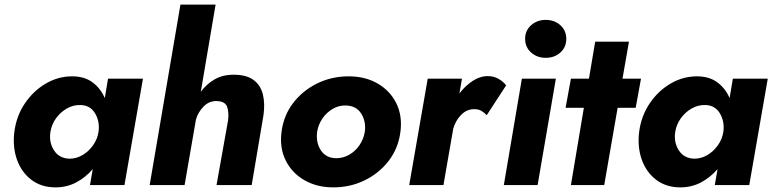

<svg xmlns="http://www.w3.org/2000/svg" viewBox="-20 -800 3339 830"><path d="M42 -230Q34 -164 53.5 -109.5Q73 -55 116 -22.5Q159 10 220 10Q269 10 309.5 -11.5Q350 -33 381 -69L369 0H518L598 -460H447L433 -376Q415 -418 380 -444Q345 -470 292 -470Q231 -470 177.5 -438.5Q124 -407 87.5 -353Q51 -299 42 -230ZM198 -230Q203 -262 222 -288.5Q241 -315 269 -331Q297 -347 328 -346Q370 -345 391 -310Q412 -275 406 -230Q401 -198 382 -171.5Q363 -145 336.5 -129.5Q310 -114 281 -114Q236 -115 213.5 -150Q191 -185 198 -230Z M966 -280 916 0H1068L1119 -302Q1126 -352 1116.5 -391.5Q1107 -431 1076.5 -454Q1046 -477 990 -477Q942 -477 907 -456.5Q872 -436 848 -403L912 -780H760L627 0H778L827 -283Q836 -315 860.5 -340Q885 -365 920 -363Q955 -361 962.5 -336.5Q970 -312 966 -280Z M1197 -230Q1188 -161 1215 -106.5Q1242 -52 1296 -21Q1350 10 1421 10Q1494 10 1556.5 -20.5Q1619 -51 1660.5 -105Q1702 -159 1711 -230Q1720 -300 1693 -354Q1666 -408 1612.5 -439Q1559 -470 1487 -470Q1414 -470 1351.5 -439.5Q1289 -409 1247.5 -355Q1206 -301 1197 -230ZM1351 -230Q1356 -262 1374 -288Q1392 -314 1418.5 -329.5Q1445 -345 1475 -344Q1520 -343 1541.5 -309Q1563 -275 1557 -230Q1552 -199 1534 -172.5Q1516 -146 1489.5 -131Q1463 -116 1433 -116Q1388 -117 1366.5 -151Q1345 -185 1351 -230Z M2084 -302 2168 -431Q2155 -448 2134.5 -459.5Q2114 -471 2089 -471Q2055 -471 2023 -450Q1991 -429 1966 -396L1977 -460H1829L1749 0H1897L1939 -242Q1948 -277 1973 -303Q1998 -329 2032 -328Q2049 -328 2061.5 -320.5Q2074 -313 2084 -302Z M2339 -550Q2377 -550 2402.5 -573Q2428 -596 2428 -632Q2428 -668 2402.5 -691Q2377 -714 2339 -714Q2302 -714 2276 -691Q2250 -668 2250 -632Q2250 -596 2276 -573Q2302 -550 2339 -550ZM2236 -460 2158 0H2304L2383 -460Z M2553 -620 2526 -460H2448L2425 -334H2504L2448 0H2592L2650 -334H2728L2751 -460H2671L2699 -620Z M2743 -230Q2735 -164 2754.5 -109.5Q2774 -55 2817 -22.5Q2860 10 2921 10Q2970 10 3010.5 -11.5Q3051 -33 3082 -69L3070 0H3219L3299 -460H3148L3134 -376Q3116 -418 3081 -444Q3046 -470 2993 -470Q2932 -470 2878.5 -438.5Q2825 -407 2788.5 -353Q2752 -299 2743 -230ZM2899 -230Q2904 -262 2923 -288.5Q2942 -315 2970 -331Q2998 -347 3029 -346Q3071 -345 3092 -310Q3113 -275 3107 -230Q3102 -198 3083 -171.5Q3064 -145 3037.5 -129.5Q3011 -114 2982 -114Q2937 -115 2914.5 -150Q2892 -185 2899 -230Z"/></svg>

Font: Jost* 700 Bold Italic
Style: Bold Italic
Weight: 700
Italic angle: -10°
Version: Version 3.200; ttfautohint (v0.97) -l 8 -r 50 -G 200 -x 14 -